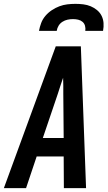

<svg xmlns="http://www.w3.org/2000/svg" viewBox="-39 -975 559 995"><path d="M-19 0 250 -735H380L407 0H292L291 -164H151L96 0ZM291 -260 289 -490Q289 -510 289 -530.5Q289 -551 288 -572Q281 -551 274 -530.5Q267 -510 261 -490L183 -260ZM163 -815Q167 -836 174.5 -856Q182 -876 196.5 -893Q211 -910 230 -922.5Q249 -935 269 -942.5Q289 -950 310 -952.5Q331 -955 352 -955Q373 -955 393 -952.5Q413 -950 431 -942.5Q449 -935 464 -922.5Q479 -910 487.5 -893Q496 -876 497.5 -856Q499 -836 495 -815H403Q405 -829 401.5 -841.5Q398 -854 388.5 -862Q379 -870 366 -873Q353 -876 339 -876Q325 -876 311 -873Q297 -870 284.5 -862Q272 -854 264.5 -841.5Q257 -829 255 -815Z"/></svg>

Font: Iosevka Oblique
Style: Bold
Weight: 700
Italic angle: -9°
Monospace: yes
Designer: Belleve Invis
Foundry: Belleve Invis
Version: Version 32.5.0; ttfautohint (v1.8.4)